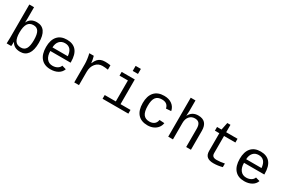

<svg xmlns="http://www.w3.org/2000/svg" viewBox="111 -1903 4579 3091"><g transform="rotate(30 2400.5 -358.0)"><path d="M532.2 -266.6Q532.2 -127.9 482.7 -59.1Q433.1 9.8 340.8 9.8Q221.7 9.8 177.7 -80.1H176.8Q176.8 -56.6 175 -31.2Q173.3 -5.9 172.4 0H87.4Q90.3 -26.4 90.3 -108.9V-724.6H178.2V-518.1Q178.2 -486.3 176.3 -441.4H178.2Q222.7 -539.1 341.3 -539.1Q532.2 -539.1 532.2 -266.6ZM441.4 -263.7Q441.4 -373 411.4 -422.1Q381.3 -471.2 317.4 -471.2Q244.6 -471.2 211.4 -417.7Q178.2 -364.3 178.2 -255.9Q178.2 -153.8 210.4 -104.5Q242.7 -55.2 316.4 -55.2Q382.3 -55.2 411.9 -106.2Q441.4 -157.2 441.4 -263.7Z M757.3 -245.6Q757.3 -156.7 796.6 -106.4Q835.9 -56.2 904.3 -56.2Q954.6 -56.2 992.4 -77.9Q1030.3 -99.6 1043 -137.2L1120.1 -115.2Q1098.6 -54.7 1041.3 -22.5Q983.9 9.8 904.3 9.8Q789.1 9.8 727.1 -62Q665 -133.8 665 -267.6Q665 -397.9 725.8 -468Q786.6 -538.1 901.4 -538.1Q1016.1 -538.1 1075.2 -468.3Q1134.3 -398.4 1134.3 -257.3V-245.6ZM902.3 -473.1Q836.9 -473.1 798.8 -430.4Q760.7 -387.7 758.3 -313H1043.5Q1029.8 -473.1 902.3 -473.1Z M1710.4 -448.2Q1655.8 -457.5 1606.9 -457.5Q1528.3 -457.5 1480 -398.4Q1431.6 -339.4 1431.6 -248V0H1343.8V-342.3Q1343.8 -379.4 1337.2 -429.7Q1330.6 -480 1318.4 -528.3H1401.9Q1421.4 -460.9 1425.3 -406.2H1427.7Q1452.1 -460.9 1475.6 -486.6Q1499 -512.2 1531.2 -525.1Q1563.5 -538.1 1609.9 -538.1Q1660.6 -538.1 1710.4 -529.8Z M2164.1 -69.3H2349.6V0H1870.1V-69.3H2076.2V-459H1920.4V-528.3H2164.1ZM2066.4 -630.9V-724.6H2164.1V-630.9Z M2463.9 -264.6Q2463.9 -396.5 2526.9 -467.3Q2589.8 -538.1 2709 -538.1Q2797.9 -538.1 2855.5 -495.4Q2913.1 -452.6 2926.8 -380.4L2833 -373.5Q2825.2 -418 2793.9 -443.6Q2762.7 -469.2 2705.1 -469.2Q2627.9 -469.2 2592 -421.4Q2556.2 -373.5 2556.2 -266.6Q2556.2 -158.2 2592 -108.2Q2627.9 -58.1 2704.6 -58.1Q2757.3 -58.1 2792 -84Q2826.7 -109.9 2835 -163.1L2927.7 -157.2Q2921.4 -110.4 2892.3 -72Q2863.3 -33.7 2815.4 -12Q2767.6 9.8 2708.5 9.8Q2588.9 9.8 2526.4 -60.5Q2463.9 -130.9 2463.9 -264.6Z M3090.8 -724.6H3179.2V-534.2Q3179.2 -505.4 3174.8 -438H3176.3Q3227.5 -538.1 3341.8 -538.1Q3512.7 -538.1 3512.7 -352.1V0H3424.3V-339.4Q3424.3 -405.8 3398.7 -438Q3373 -470.2 3316.9 -470.2Q3256.3 -470.2 3217.5 -426Q3178.7 -381.8 3178.7 -306.2V0H3090.8Z M3693.4 -459V-528.3H3776.4L3804.7 -666H3863.3V-528.3H4074.2V-459H3863.3V-140.6Q3863.3 -102.1 3884 -83.5Q3904.8 -64.9 3952.1 -64.9Q4017.6 -64.9 4097.2 -81.5V-14.6Q4014.6 7.8 3933.6 7.8Q3854.5 7.8 3814.9 -25.6Q3775.4 -59.1 3775.4 -131.3V-459Z M4357.9 -245.6Q4357.9 -156.7 4397.2 -106.4Q4436.5 -56.2 4504.9 -56.2Q4555.2 -56.2 4593 -77.9Q4630.9 -99.6 4643.6 -137.2L4720.7 -115.2Q4699.2 -54.7 4641.8 -22.5Q4584.5 9.8 4504.9 9.8Q4389.6 9.8 4327.6 -62Q4265.6 -133.8 4265.6 -267.6Q4265.6 -397.9 4326.4 -468Q4387.2 -538.1 4502 -538.1Q4616.7 -538.1 4675.8 -468.3Q4734.9 -398.4 4734.9 -257.3V-245.6ZM4502.9 -473.1Q4437.5 -473.1 4399.4 -430.4Q4361.3 -387.7 4358.9 -313H4644Q4630.4 -473.1 4502.9 -473.1Z"/></g></svg>

Font: Liberation Mono
Style: Regular
Weight: 400
Monospace: yes
Designer: Steve Matteson
Foundry: Ascender Corporation
Version: Version 2.1.5